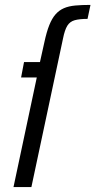

<svg xmlns="http://www.w3.org/2000/svg" viewBox="-20 -763 389 783"><path d="M35 0 130 -447H66L78 -510H143L161 -591Q170 -633 181 -660.5Q192 -688 206.5 -704.5Q221 -721 240.5 -729.5Q260 -738 287 -740.5Q314 -743 349 -743L337 -686Q304 -686 284.5 -680.5Q265 -675 254.5 -658Q244 -641 237 -606L108 0Z"/></svg>

Font: Saira Condensed
Style: Italic
Weight: 400
Width: 3
Italic angle: -12°
Designer: Hector Gatti with collaboration of the Omnibus-Type team
Foundry: Omnibus-Type
Version: Version 1.100